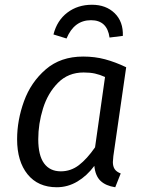

<svg xmlns="http://www.w3.org/2000/svg" viewBox="-20 -776 607 808"><path d="M511 -493 457 -119Q455 -99 455 -94Q455 -76 462.5 -64.5Q470 -53 488 -46L465 12Q425 6 403 -15Q381 -36 377 -78Q346 -36 305.5 -12Q265 12 219 12Q140 12 96 -42.5Q52 -97 52 -190Q52 -270 81 -350Q110 -430 172.5 -484Q235 -538 330 -538Q379 -538 422 -526.5Q465 -515 511 -493ZM141 -190Q141 -122 165.5 -88.5Q190 -55 236 -55Q278 -55 312 -81Q346 -107 380 -156L422 -452Q400 -462 379.5 -466.5Q359 -471 332 -471Q267 -471 224 -427.5Q181 -384 161 -319.5Q141 -255 141 -190ZM205 -631Q220 -690 263.5 -723Q307 -756 367 -756Q426 -756 462.5 -720.5Q499 -685 497 -625L441 -618Q431 -691 363 -691Q292 -691 260 -614Z"/></svg>

Font: Fira Sans Book
Style: Italic
Weight: 350
Italic angle: -8°
Designer: bBox Type GmbH & Carrois Corporate GbR & Edenspiekermann AG
Foundry: bBox Type GmbH & Carrois Corporate GbR & Edenspiekermann AG
Version: Version 4.301